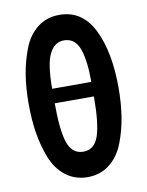

<svg xmlns="http://www.w3.org/2000/svg" viewBox="-82 -763 638 832"><g transform="rotate(-10 237.5 -347.0)"><path d="M236.8 -704.1Q336.9 -704.1 386 -605.5Q435.1 -506.8 435.1 -348.1Q435.1 -282.2 426 -223.6Q417 -165 396 -110.1Q375 -55.2 334 -22.7Q293 9.8 237.1 9.8Q181.2 9.8 140.1 -22.2Q99.1 -54.2 78.1 -108.6Q57.1 -163.1 48.1 -221.4Q39.1 -279.8 39.1 -346.9Q39.1 -414.1 48.1 -471.9Q57.1 -529.8 78.1 -585Q99.1 -640.1 139.6 -672.1Q180.2 -704.1 236.8 -704.1ZM150.9 -330.1Q150.9 -210.9 169.4 -156.5Q188 -102.1 237.1 -102.1Q286.1 -102.1 304.7 -156.5Q323.2 -210.9 323.2 -330.1ZM150.9 -394H323.2Q323.2 -490.2 304.2 -541Q285.2 -591.8 236.8 -591.8Q195.8 -591.8 173.3 -547.4Q150.9 -502.9 150.9 -394Z"/></g></svg>

Font: CMU Sans Serif Demi Condensed
Style: DemiCondensed
Weight: 600
Width: 3
Version: Version 0.7.0